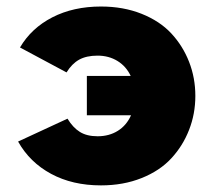

<svg xmlns="http://www.w3.org/2000/svg" viewBox="-20 -556 635 586"><path d="M288.1 9.8Q201.2 9.8 136 -25.4Q70.8 -60.5 35.2 -124L186 -193.8Q202.6 -166.5 223.9 -153.3Q245.1 -140.1 277.8 -140.1Q313 -140.1 339.6 -156.7Q366.2 -173.3 379.9 -204.1H245.1V-324.2H378.9Q365.2 -353.5 338.6 -369.9Q312 -386.2 277.8 -386.2Q243.7 -386.2 221.4 -373.8Q199.2 -361.3 183.1 -335L41 -411.1Q75.7 -470.2 139.9 -503.2Q204.1 -536.1 288.1 -536.1Q356.4 -536.1 412.1 -513.9Q467.8 -491.7 502.9 -453.9Q538.1 -416 557.1 -367.2Q576.2 -318.4 576.2 -263.2Q576.2 -208.5 557.1 -159.7Q538.1 -110.8 502.9 -72.8Q467.8 -34.7 412.1 -12.5Q356.4 9.8 288.1 9.8Z"/></svg>

Font: Rawline Black
Style: Regular
Weight: 900
Designer: Matt McInerney, Pablo Impallari, Rodrigo Fuenzalida
Foundry: Matt McInerney, Pablo Impallari, Rodrigo Fuenzalida
Version: Version 4.020;PS 004.020;hotconv 1.0.88;makeotf.lib2.5.64775